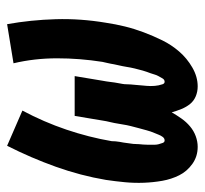

<svg xmlns="http://www.w3.org/2000/svg" viewBox="-38 -530 576 540"><g transform="rotate(-90 250.0 -260.0)"><path d="M107 8Q80 8 59 -7Q38 -22 27 -44Q16 -66 11.5 -91.5Q7 -117 6 -143.5Q5 -170 7.5 -196.5Q10 -223 14 -250Q26 -321 51 -391Q76 -461 110 -528L209 -485Q177 -425 155.5 -361.5Q134 -298 123 -234Q123 -229 122.5 -223Q122 -217 121 -211.5Q120 -206 119 -200.5Q118 -195 117.5 -189.5Q117 -184 116 -178.5Q115 -173 115 -167.5Q115 -162 114.5 -156.5Q114 -151 113.5 -145.5Q113 -140 113 -134Q113 -128 113 -122.5Q113 -117 113 -112Q113 -107 114.5 -101.5Q116 -96 118 -90.5Q120 -85 125 -85Q131 -85 135 -90.5Q139 -96 141 -101.5Q143 -107 145.5 -112.5Q148 -118 150 -124Q152 -130 153.5 -135.5Q155 -141 156.5 -146.5Q158 -152 159.5 -157.5Q161 -163 162.5 -169Q164 -175 165.5 -180.5Q167 -186 168 -191.5Q169 -197 170 -203Q171 -209 172 -214.5Q173 -220 174 -226Q175 -232 176.5 -237.5Q178 -243 179 -248.5Q180 -254 181 -260L194 -338H306L293 -260Q292 -254 291 -248.5Q290 -243 289.5 -237.5Q289 -232 288 -226Q287 -220 286 -214.5Q285 -209 284 -203.5Q283 -198 283 -192Q283 -186 282.5 -180.5Q282 -175 281.5 -169.5Q281 -164 280.5 -158Q280 -152 279.5 -146.5Q279 -141 278.5 -135.5Q278 -130 278 -124Q278 -118 278.5 -112.5Q279 -107 280 -102Q281 -97 283 -91Q285 -85 290 -85Q296 -85 299.5 -91Q303 -97 306 -102.5Q309 -108 310.5 -113.5Q312 -119 314 -124.5Q316 -130 318 -135.5Q320 -141 321.5 -146.5Q323 -152 324.5 -158Q326 -164 327.5 -169.5Q329 -175 330 -181Q331 -187 332 -192.5Q333 -198 334 -203.5Q335 -209 336.5 -215Q338 -221 339 -226.5Q340 -232 341 -237.5Q342 -243 343.5 -249Q345 -255 346 -260Q356 -324 356 -387.5Q356 -451 342 -510L452 -528Q464 -461 466 -391Q468 -321 456 -250Q452 -223 445.5 -196.5Q439 -170 429 -143.5Q419 -117 406.5 -91.5Q394 -66 375 -44Q356 -22 330 -7Q304 8 277 8Q262 8 249 2.5Q236 -3 227.5 -13.5Q219 -24 213.5 -37.5Q208 -51 204 -65Q196 -51 186.5 -37.5Q177 -24 164.5 -13.5Q152 -3 137 2.5Q122 8 107 8Z"/></g></svg>

Font: Iosevka Curly Heavy
Style: Italic
Weight: 900
Italic angle: -9°
Monospace: yes
Designer: Belleve Invis
Foundry: Belleve Invis
Version: Version 22.1.2; ttfautohint (v1.8.4)